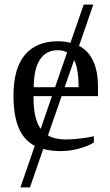

<svg xmlns="http://www.w3.org/2000/svg" viewBox="-20 -652 484 841"><path d="M132.3 -13.2Q85 -37.6 62 -91.6Q39.1 -145.5 39.1 -232.9Q39.1 -353 89.4 -412.1Q139.6 -471.2 232.9 -471.2Q263.2 -471.2 288.6 -464.8L346.7 -631.8H388.7L326.2 -451.2Q409.2 -407.7 409.2 -271V-231H250L189.9 -58.6Q222.2 -41 269 -41Q295.4 -41 331.5 -45.4Q367.7 -49.8 391.1 -55.2V-27.8Q367.7 -12.7 327.4 -1.5Q287.1 9.8 245.1 9.8Q204.6 9.8 169.4 0.5L111.3 168.9H69.3ZM232.9 -432.1Q182.1 -432.1 155 -391.1Q127.9 -350.1 127.9 -270H221.2L273.9 -422.4Q256.8 -432.1 232.9 -432.1ZM127 -222.2Q127 -130.9 158.2 -87.4L207.5 -231H127ZM324.2 -270Q324.2 -351.1 304.7 -389.2L263.2 -270Z"/></svg>

Font: Tinos
Style: Regular
Weight: 400
Designer: Steve Matteson
Foundry: Monotype Imaging Inc.
Version: Version 1.23